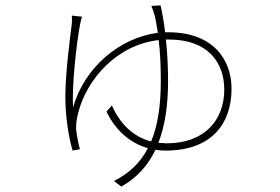

<svg xmlns="http://www.w3.org/2000/svg" viewBox="-20 -619 1040 714"><path d="M577 -599 543 -597C547 -588 552 -572 556 -558C559 -545 563 -525 567 -497C426 -479 294 -369 252 -220C246 -294 265 -464 278 -529C280 -541 283 -551 285 -557L247 -561C248 -551 248 -543 247 -530C242 -490 223 -351 223 -258C223 -181 237 -102 250 -59L277 -64C272 -83 265 -117 263 -139C262 -162 267 -186 271 -200C302 -322 412 -452 570 -470C575 -432 578 -382 578 -318C578 -227 567 -153 542 -93C476 -110 427 -157 396 -227L376 -204C409 -135 463 -87 530 -68C502 -14 460 26 404 54L431 75C489 42 530 -3 558 -62C570 -60 582 -59 595 -59C771 -59 841 -163 841 -289C841 -402 768 -499 606 -499H594C589 -540 583 -575 577 -599ZM597 -472H608C755 -472 814 -385 814 -286C814 -173 741 -86 600 -86L569 -88C594 -152 605 -229 605 -319C605 -372 602 -425 597 -472Z"/></svg>

Font: Harano Aji Gothic K1 ExtraLight
Style: Regular
Weight: 250
Foundry: Masamichi Hosoda
Version: HaranoAjiGothicK1-ExtraLight version 20230610;ttx 4.39.4